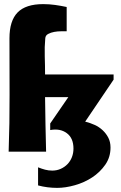

<svg xmlns="http://www.w3.org/2000/svg" viewBox="-20 -737 587 933"><path d="M532 -375V-350L394 -146Q418 -140 440 -130Q462 -120 479 -104Q496 -88 506.5 -67.5Q517 -47 517 -20Q517 27 491.5 63.5Q466 100 428 125Q390 150 344 163Q298 176 258 176Q210 176 165 164V76Q182 83 199 87.5Q216 92 234 92Q256 92 275 83.5Q294 75 308 60.5Q322 46 329.5 26.5Q337 7 337 -15Q337 -66 304.5 -90Q272 -114 224 -105V-137L312 -265H199Q200 -199 201 -132.5Q202 -66 204 0H22Q27 -139 26.5 -275.5Q26 -412 26 -551Q26 -636 65.5 -676.5Q105 -717 190 -717Q219 -717 247.5 -713Q276 -709 304 -703V-585H277Q260 -585 243.5 -582Q227 -579 214 -572Q201 -565 200 -551Q196 -508 197.5 -463Q199 -418 199 -375Z"/></svg>

Font: CAT Rhythmus
Style: Regular
Weight: 400
Designer: Peter Wiegel nach alter Vorlage
Foundry: Peter Wiegel
Version: 1.000